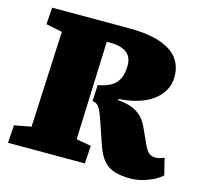

<svg xmlns="http://www.w3.org/2000/svg" viewBox="-103 -818 1013 948"><g transform="rotate(15 403.0 -343.5)"><path d="M366 -390Q407 -397 433 -412.5Q459 -428 471.5 -455.5Q484 -483 484 -523Q484 -549 472.5 -568Q461 -587 436 -597.5Q411 -608 372 -608H354L335 -105L411 -91L405 0H12L18 -91L104 -107L127 -598L44 -615L50 -701H445Q536 -701 597.5 -681.5Q659 -662 690.5 -623.5Q722 -585 722 -528Q722 -479 693.5 -440.5Q665 -402 611.5 -378.5Q558 -355 482 -350V-345Q532 -340 561.5 -326.5Q591 -313 608.5 -293.5Q626 -274 637 -249L678 -160Q686 -143 695 -133.5Q704 -124 714 -121Q724 -118 734 -118Q746 -118 756 -121Q766 -124 778 -129L799 -44Q782 -28 754.5 -14.5Q727 -1 697.5 6.5Q668 14 640 14Q596 14 562 4.5Q528 -5 504 -31.5Q480 -58 463 -108L432 -199Q419 -239 409.5 -261.5Q400 -284 390 -294.5Q380 -305 362 -307Z"/></g></svg>

Font: Literata Black
Style: Italic
Weight: 900
Italic angle: -2°
Designer: Latin by Veronika Burian and Jose Scaglione. Greek by Irene Vlachou. Cyrillic by Vera Evstafieva
Foundry: TypeTogether
Version: Version 3.002